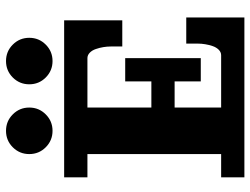

<svg xmlns="http://www.w3.org/2000/svg" viewBox="-118 -723 841 645"><g transform="rotate(-90 302.5 -400.5)"><path d="M130.2 -778Q153.1 -800.8 185.5 -800.8Q218 -800.8 240.8 -778Q263.7 -755.1 263.7 -722.7Q263.7 -690.2 240.8 -667.4Q218 -644.5 185.5 -644.5Q153.1 -644.5 130.2 -667.4Q107.4 -690.2 107.4 -722.7Q107.4 -755.1 130.2 -778ZM364.6 -778Q387.5 -800.8 419.9 -800.8Q452.4 -800.8 475.2 -778Q498 -755.1 498 -722.7Q498 -690.2 475.2 -667.4Q452.4 -644.5 419.9 -644.5Q387.5 -644.5 364.6 -667.4Q341.8 -690.2 341.8 -722.7Q341.8 -755.1 364.6 -778ZM29.3 -605.5H556.6V-410.2H468.8V-449.2Q468.8 -461.2 466.7 -473.9Q464.6 -486.6 460.3 -499Q456.1 -511.5 448 -519.4Q439.9 -527.3 429.7 -527.3H263.7V-312.5H351.6V-400.4H429.7V-146.5H351.6V-234.4H263.7V-78.1H439.5Q449.7 -78.1 457.8 -86.1Q465.8 -94 470.1 -106.4Q474.4 -118.9 476.4 -131.6Q478.5 -144.3 478.5 -156.2V-195.3H566.4V0H29.3V-78.1H107.4V-527.3H29.3Z"/></g></svg>

Font: Orelega One
Style: Regular
Weight: 400
Version: Version 1.1 ; ttfautohint (v1.8.3)